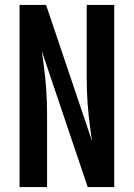

<svg xmlns="http://www.w3.org/2000/svg" viewBox="-20 -755 540 775"><path d="M59 0V-735H166L351 -187Q351 -191 350.5 -194.5Q350 -198 349 -202L344 -239Q337 -289 333.5 -339.5Q330 -390 330 -441V-735H441V0H334L149 -548Q149 -544 149.5 -540.5Q150 -537 151 -533L156 -496Q163 -446 166.5 -395.5Q170 -345 170 -294V0Z"/></svg>

Font: Iosevka Algr
Style: Bold
Weight: 700
Monospace: yes
Designer: Belleve Invis
Foundry: Belleve Invis
Version: Version 26.0.2; ttfautohint (v1.8.3)